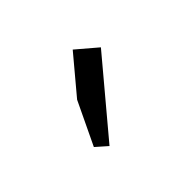

<svg xmlns="http://www.w3.org/2000/svg" viewBox="-33 -1024 685 685"><g transform="rotate(45 310.0 -681.5)"><path d="M470 -589 433 -547 271.3 -624.2 133.8 -739.5 199.2 -816.3Z"/></g></svg>

Font: Monaspace Krypton Var ExLight
Style: Regular
Weight: 200
Designer: Riley Cran and the Lettermatic Team
Version: Version 1.200 (Monaspace Krypton Var)